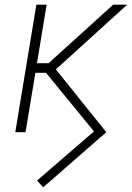

<svg xmlns="http://www.w3.org/2000/svg" viewBox="-20 -566 564 822"><path d="M165 235.8 138.7 207 382.3 -3.4 173.8 -258.3 206.5 -284.7 435.1 0ZM45.4 0 135.7 -545.9H179.7L89.4 0ZM110.8 -254.4 117.7 -295.4H188L464.4 -545.9H524.4L203.1 -254.4Z"/></svg>

Font: Inter ExtraLight
Style: Italic
Weight: 250
Italic angle: -9.3988°
Designer: Rasmus Andersson
Foundry: rsms
Version: Version 4.001;git-66647c0bb